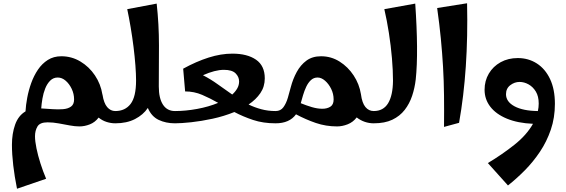

<svg xmlns="http://www.w3.org/2000/svg" viewBox="-20 -754 3458 1174"><path d="M84 400Q69 326 61 257.5Q53 189 53 131Q53 63 72.5 8Q92 -47 136 -73Q138 -111 146.5 -156.5Q155 -202 171 -246.5Q187 -291 212 -328Q237 -365 272.5 -387.5Q308 -410 355 -410Q418 -410 471.5 -378Q525 -346 560.5 -293Q596 -240 606 -177Q606 -176 607 -174Q615 -123 635.5 -99Q656 -75 685 -75L705 -38L685 0Q658 0 631.5 -8.5Q605 -17 583 -35Q561 -6 529 6.5Q497 19 466 19Q439 19 406.5 13Q374 7 339 0.5Q304 -6 271 -6Q224 -6 209 19.5Q194 45 194 79Q194 109 203 153Q212 197 227.5 245.5Q243 294 262 339ZM333 -280Q306 -280 287 -261Q268 -242 256.5 -213Q245 -184 239.5 -151.5Q234 -119 232 -91Q266 -89 301 -86.5Q336 -84 366 -86.5Q396 -89 414.5 -102.5Q433 -116 433 -146Q433 -180 418.5 -210.5Q404 -241 381.5 -260.5Q359 -280 333 -280Z M685 0V-75Q745 -75 778.5 -118.5Q812 -162 812 -262Q812 -300 808 -353.5Q804 -407 796.5 -467Q789 -527 779 -586.5Q769 -646 758 -698L938 -732Q952 -605 952 -478Q952 -351 951 -225Q951 -153 976.5 -114Q1002 -75 1050 -75L1070 -38L1050 0Q994 0 950 -21Q906 -42 884 -94Q856 -52 805.5 -26Q755 0 685 0Z M1050 0V-75Q1115 -75 1185.5 -88Q1256 -101 1314 -125Q1265 -153 1216 -174Q1167 -195 1112 -195L1100 -334Q1180 -378 1255.5 -402Q1331 -426 1401 -426Q1492 -426 1545.5 -389Q1599 -352 1599 -275Q1599 -224 1572 -184.5Q1545 -145 1500 -115Q1537 -97 1578 -86Q1619 -75 1665 -75L1685 -38L1665 0Q1589 0 1527.5 -20.5Q1466 -41 1413 -69Q1349 -43 1279.5 -28Q1210 -13 1149 -6.5Q1088 0 1050 0ZM1349 -327Q1295 -327 1221 -294Q1268 -270 1311.5 -238.5Q1355 -207 1400 -176Q1419 -193 1430.5 -213Q1442 -233 1442 -256Q1442 -284 1420.5 -305.5Q1399 -327 1349 -327Z M2041 19Q1973 19 1911.5 -2Q1850 -23 1790 -55Q1750 0 1665 0V-75Q1696 -75 1713 -98.5Q1730 -122 1740 -156Q1750 -190 1758 -221Q1771 -271 1794.5 -314Q1818 -357 1854 -383.5Q1890 -410 1943 -410Q2005 -410 2056.5 -377.5Q2108 -345 2142.5 -292.5Q2177 -240 2187 -178Q2194 -124 2214.5 -99.5Q2235 -75 2265 -75L2285 -38L2265 0Q2237 0 2210.5 -9Q2184 -18 2161 -36Q2139 -7 2106 6Q2073 19 2041 19ZM1922 -280Q1898 -280 1881 -264Q1864 -248 1852.5 -223.5Q1841 -199 1833 -172Q1825 -145 1819 -123Q1853 -109 1887 -99Q1921 -89 1951 -89Q1980 -89 2000 -101.5Q2020 -114 2020 -146Q2020 -180 2005 -210.5Q1990 -241 1967.5 -260.5Q1945 -280 1922 -280Z M2265 0V-75Q2324 -75 2353 -122.5Q2382 -170 2383 -260Q2383 -323 2376.5 -399Q2370 -475 2358 -552Q2346 -629 2330 -698L2519 -732Q2529 -588 2530 -470Q2531 -352 2522 -268Q2516 -216 2500 -168Q2484 -120 2454.5 -82Q2425 -44 2379 -22Q2333 0 2265 0Z M2695 22Q2696 -80 2695 -170Q2694 -260 2689 -345.5Q2684 -431 2675.5 -518.5Q2667 -606 2653 -705L2836 -734Q2845 -328 2787 -3Z M3086 380 2963 243Q3050 191 3125 131.5Q3200 72 3239 3Q3146 -1 3079.5 -28.5Q3013 -56 2978 -101.5Q2943 -147 2943 -205Q2943 -260 2969 -304Q2995 -348 3041 -373.5Q3087 -399 3146 -399Q3211 -399 3262.5 -366Q3314 -333 3343.5 -270.5Q3373 -208 3373 -119Q3373 -34 3348 39Q3323 112 3281.5 174Q3240 236 3189 287.5Q3138 339 3086 380ZM3074 -178Q3074 -132 3126 -104Q3178 -76 3269 -75Q3274 -98 3274 -121Q3274 -165 3256.5 -194Q3239 -223 3212 -238Q3185 -253 3157 -253Q3126 -253 3100 -233Q3074 -213 3074 -178Z"/></svg>

Font: Marhey SemiBold
Style: Regular
Weight: 600
Designer: Nur Syamsi & Bustanul Arifin
Foundry: Namelatype
Version: Version 1.000; ttfautohint (v1.8.4.7-5d5b)